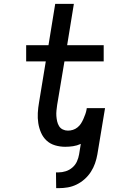

<svg xmlns="http://www.w3.org/2000/svg" viewBox="-20 -755 640 998"><path d="M272 223 271 141H285Q303 141 322 135Q341 129 356.5 115.5Q372 102 380 84Q388 66 391 48L400 -7Q380 2 359.5 5Q339 8 319 8Q292 8 266.5 0.5Q241 -7 222.5 -24Q204 -41 193.5 -65Q183 -89 179 -115Q175 -141 176.5 -168Q178 -195 183 -223L218 -436H116V-520H232L267 -735H364L329 -520H519V-436H315L277 -209Q275 -195 273.5 -180.5Q272 -166 273 -152Q274 -138 277 -124.5Q280 -111 287 -99.5Q294 -88 306.5 -82Q319 -76 333 -76Q346 -76 359 -80Q372 -84 383 -93Q394 -102 401 -113Q408 -124 413.5 -136.5Q419 -149 423.5 -161.5Q428 -174 430 -186L431 -193H526L486 48Q482 71 474 94Q466 117 452.5 138Q439 159 420 176Q401 193 378.5 204Q356 215 332.5 219Q309 223 286 223Z"/></svg>

Font: Iosevka Custom Medium Oblique
Style: Regular
Weight: 500
Italic angle: -9°
Designer: Belleve Invis
Foundry: Belleve Invis
Version: Version 27.0.1